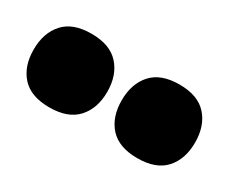

<svg xmlns="http://www.w3.org/2000/svg" viewBox="-46 -926 497 416"><g transform="rotate(30 202.0 -718.0)"><path d="M161.1 -651.1Q138.2 -626 91.8 -626Q45.4 -626 22.7 -651.1Q0 -676.3 0 -717.8Q0 -759.3 22.7 -784.7Q45.4 -810.1 91.8 -810.1Q138.2 -810.1 161.1 -784.7Q184.1 -759.3 184.1 -717.8Q184.1 -676.3 161.1 -651.1ZM381.1 -651.1Q358.4 -626 312 -626Q265.6 -626 242.9 -651.1Q220.2 -676.3 220.2 -717.8Q220.2 -759.3 242.9 -784.7Q265.6 -810.1 312 -810.1Q358.4 -810.1 381.1 -784.7Q403.8 -759.3 403.8 -717.8Q403.8 -676.3 381.1 -651.1Z"/></g></svg>

Font: Sora ExtraBold
Style: Regular
Weight: 800
Designer: Jonathan Barnbrook, Julián Moncada
Foundry: Barnbrook Fonts
Version: Version 2.000